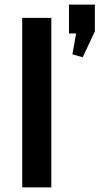

<svg xmlns="http://www.w3.org/2000/svg" viewBox="-20 -818 434 838"><path d="M204 -740V0H77V-740ZM394 -798V-681L341 -568L296 -581L328 -760L364 -672H281V-798Z"/></svg>

Font: Pathway Extreme 12pt SemiBold
Style: Regular
Weight: 600
Version: Version 1.001;gftools[0.9.26]